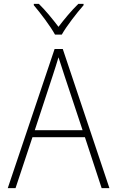

<svg xmlns="http://www.w3.org/2000/svg" viewBox="-20 -968 603 988"><path d="M263 -790H298C322 -833 374 -900 410 -941V-948H383C346 -912 310 -868 281 -830C252 -868 215 -914 180 -948H154V-941C188 -901 239 -834 263 -790ZM20 0H60L147 -262H417L503 0H543L303 -716H261ZM252 -581C261 -609 272 -642 281 -673C291 -641 303 -608 311 -581L405 -298H159Z"/></svg>

Font: Noto Sans Mono SemiCondensed ExtraLight
Style: Regular
Weight: 200
Width: 4
Designer: Monotype Design Team
Foundry: Monotype Imaging Inc.
Version: Version 2.014